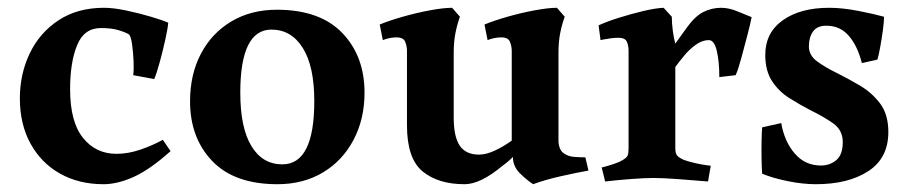

<svg xmlns="http://www.w3.org/2000/svg" viewBox="-20 -457 2334 493"><path d="M376 -254 322 -264Q324 -278 323 -299.5Q322 -321 319.5 -340.6Q317 -360.2 312 -368Q303 -374 284.5 -379.5Q266 -385 239 -385Q196 -385 178 -341Q160 -297 160 -228Q160 -144 193.1 -103Q226.1 -62 279 -62Q309.3 -62 341.1 -73Q372.9 -84 398 -98L418 -69Q365.9 -22.2 324 -3.1Q282 16 246 16Q182.6 16 134.2 -11.2Q85.8 -38.4 58.4 -88.2Q31 -138 31 -204.5Q31 -267 56.4 -320Q81.8 -373 130.4 -405Q179 -437 247 -437Q271.5 -437 304.4 -430Q337.4 -423 367.7 -414Q398 -405 412 -398.7Q411 -385 404.5 -355.5Q398 -326 390 -296.9Q382 -267.8 376 -254Z M468 -197Q468 -266 495.9 -319Q523.7 -372 574.1 -402Q624.5 -432 690.9 -432Q801.3 -432 858.7 -372.5Q916 -313 916 -219Q916 -151 887.6 -97.5Q859.3 -44 808.9 -14Q758.6 16 692.3 16Q582 16 525 -43.5Q468 -103 468 -197ZM597 -219Q597 -129 625.5 -82Q654 -35 705 -35Q787 -35 787 -197.3Q787 -287 757.4 -334Q727.9 -381 677 -381Q597 -381 597 -219Z M1414 -95Q1414 -85 1418 -75.5Q1422 -66 1430 -62Q1440 -55 1456 -54Q1472 -53 1483 -53L1491 -19Q1462 -14 1420 -4.5Q1378 5 1349 16Q1332 5 1314.5 -12.5Q1297 -30 1297 -54Q1290 -47 1283.5 -41.5Q1277 -36 1270 -31Q1241 -7 1217 4.5Q1193 16 1173 16Q1105 16 1065 -17Q1025 -50 1025 -135V-326Q1025 -338 1020.5 -349.5Q1016 -361 998 -361Q990 -361 982 -359.5Q974 -358 968.5 -356Q963 -354 963 -354L955 -394Q979 -404 1014 -414Q1049 -424 1084 -430.5Q1119 -437 1141 -437L1161 -414Q1154 -395 1149.5 -372.5Q1145 -350 1145 -321V-155Q1145 -106 1160.5 -83Q1176 -60 1210 -60Q1229 -60 1252 -71Q1275 -82 1294 -96V-326Q1294 -338 1289.5 -349.5Q1285 -361 1267 -361Q1259 -361 1251 -359.5Q1243 -358 1237.5 -356Q1232 -354 1232 -354L1224 -394Q1248 -404 1283 -414Q1318 -424 1353 -430.5Q1388 -437 1410 -437L1430 -414Q1423 -395 1418.5 -372.5Q1414 -350 1414 -321Z M1684 -437 1705 -414Q1705 -398 1707.5 -378.5Q1710 -359 1714 -345L1742 -384Q1764 -415 1785.5 -426Q1807 -437 1832 -437Q1851.8 -437 1874.4 -427.5Q1897 -418 1910 -413Q1907 -397 1899.3 -367.5Q1891.6 -338 1883.8 -309.1Q1876.1 -280.2 1869 -264L1827 -259Q1827 -298.4 1820.6 -326.2Q1814.1 -354 1800 -354Q1783 -354 1766.5 -342Q1749.9 -330.1 1736.7 -314Q1723.5 -297.9 1714 -285V-77Q1714 -64 1718 -58.5Q1722 -53 1735 -46.8Q1745 -43 1761.5 -39Q1778 -35 1791.5 -33.2Q1805 -31.4 1805 -31.4L1798 9Q1758.2 5.6 1719.6 2.8Q1681 0 1658.4 0Q1637 0 1602.5 2.5Q1568 5 1533.8 9L1525 -27Q1525 -27 1534.8 -29.5Q1544.6 -32.1 1557.6 -36.5Q1570.6 -40.9 1579 -46Q1589 -52 1591.5 -57.5Q1594 -63 1594 -76V-326Q1594 -340 1589.5 -350Q1585 -360 1568 -360Q1559 -360 1548.6 -358.7Q1538.2 -357.4 1530.1 -355.7Q1522 -354 1522 -354L1517 -391.9Q1539 -402 1569.5 -411.5Q1600 -421 1631 -428.5Q1662 -436 1684 -437Z M2088 -32Q2111 -32 2127.5 -46Q2144 -60 2144 -92Q2144 -123 2119 -140.5Q2094 -158 2061 -174Q2034 -188 2007 -205Q1980 -222 1962.5 -248.5Q1945 -275 1945 -316Q1945 -373 1990 -405Q2035 -437 2109 -437Q2143 -437 2184 -429Q2225 -421 2250 -414Q2250 -402 2247 -379.5Q2244 -357 2240 -335.5Q2236 -314 2233 -304L2193 -295Q2182 -339 2159.5 -365Q2137 -391 2102 -391Q2078 -391 2067.5 -376Q2057 -361 2057 -338Q2057 -315 2078 -299.5Q2099 -284 2128 -270Q2158 -255 2188.5 -237Q2219 -219 2240 -191Q2261 -163 2261 -118Q2261 -51 2209.5 -17.5Q2158 16 2075 16Q2041 16 2002 8Q1963 0 1937 -11Q1936 -22 1935.5 -46.5Q1935 -71 1935.5 -95.5Q1936 -120 1937 -130L1986 -141Q1994 -94 2020.5 -63Q2047 -32 2088 -32Z"/></svg>

Font: Buenard
Style: Regular
Weight: 400
Version: Version 2.000